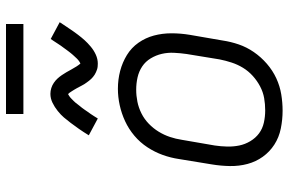

<svg xmlns="http://www.w3.org/2000/svg" viewBox="-181 -773 962 640"><g transform="rotate(-90 300.0 -453.0)"><path d="M251 8Q221 8 191.5 2Q162 -4 138 -19.5Q114 -35 97.5 -58Q81 -81 73.5 -109Q66 -137 66.5 -167.5Q67 -198 72 -228L90 -338Q94 -365 103.5 -391.5Q113 -418 129 -442.5Q145 -467 167.5 -486Q190 -505 216 -517Q242 -529 269.5 -535Q297 -541 324 -541Q355 -541 383.5 -533.5Q412 -526 436.5 -511Q461 -496 477.5 -472.5Q494 -449 501.5 -421Q509 -393 509 -362.5Q509 -332 504 -302L485 -192Q481 -165 472 -138.5Q463 -112 446.5 -88Q430 -64 407.5 -44.5Q385 -25 359 -13Q333 -1 305.5 3.5Q278 8 251 8ZM252 -50Q273 -50 293 -53.5Q313 -57 332 -67Q351 -77 367 -91.5Q383 -106 394 -124Q405 -142 411.5 -162Q418 -182 422 -202L440 -312Q443 -333 444 -354Q445 -375 440.5 -394.5Q436 -414 425.5 -431.5Q415 -449 398.5 -460Q382 -471 362 -475.5Q342 -480 321 -480Q301 -480 281 -476Q261 -472 242 -462.5Q223 -453 207.5 -438Q192 -423 181 -405Q170 -387 163.5 -367.5Q157 -348 154 -328L135 -218Q132 -198 131.5 -177Q131 -156 135 -136.5Q139 -117 149.5 -99.5Q160 -82 175.5 -70.5Q191 -59 211 -54.5Q231 -50 252 -50ZM408 -608Q403 -608 398 -608.5Q393 -609 388.5 -610.5Q384 -612 379.5 -614Q375 -616 371 -618.5Q367 -621 363.5 -624Q360 -627 357 -630Q354 -633 351 -637Q348 -641 345 -645Q342 -649 339.5 -653Q337 -657 335 -661Q333 -665 331 -668.5Q329 -672 326.5 -677Q324 -682 321 -686.5Q318 -691 316 -694.5Q314 -698 311 -702Q308 -706 306 -707Q304 -706 299.5 -703Q295 -700 290.5 -695.5Q286 -691 283 -688Q280 -685 277.5 -682Q275 -679 272.5 -675.5Q270 -672 267 -668.5Q264 -665 260.5 -660.5Q257 -656 254 -651.5Q251 -647 247.5 -642Q244 -637 240 -631.5Q236 -626 232.5 -620Q229 -614 225 -608L169 -638Q180 -656 190.5 -671Q201 -686 210.5 -698.5Q220 -711 228.5 -721Q237 -731 250 -741.5Q263 -752 277.5 -759Q292 -766 307 -766Q317 -766 326.5 -763Q336 -760 344 -754.5Q352 -749 358 -742.5Q364 -736 369.5 -728Q375 -720 379 -713Q383 -706 388.5 -696Q394 -686 398.5 -679Q403 -672 408 -666Q411 -667 415.5 -670Q420 -673 424.5 -677.5Q429 -682 431.5 -685Q434 -688 437 -691Q440 -694 442.5 -697.5Q445 -701 448 -704.5Q451 -708 454 -712.5Q457 -717 460.5 -721.5Q464 -726 467.5 -731Q471 -736 474.5 -741.5Q478 -747 482 -753Q486 -759 490 -765L546 -735Q534 -717 524 -702Q514 -687 504.5 -674.5Q495 -662 486 -652Q477 -642 464.5 -631.5Q452 -621 437.5 -614.5Q423 -608 408 -608ZM240 -856V-914H540V-856Z"/></g></svg>

Font: Iosevka Curly Slab LtExObl
Style: Regular
Weight: 300
Width: 7
Italic angle: -9°
Monospace: yes
Designer: Belleve Invis
Foundry: Belleve Invis
Version: Version 11.1.0; ttfautohint (v1.8.3)